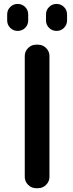

<svg xmlns="http://www.w3.org/2000/svg" viewBox="-20 -982 374 980"><path d="M164.1 -21.5Q140.6 -21.5 123.5 -38.6Q106.4 -55.7 106.4 -79.1V-696.3Q106.4 -719.7 123.5 -736.8Q140.6 -753.9 164.1 -753.9H174.8Q198.2 -753.9 215.3 -736.8Q232.4 -719.7 232.4 -696.3V-79.1Q232.4 -55.7 215.3 -38.6Q198.2 -21.5 174.8 -21.5ZM16.6 -877.9V-908.2Q16.6 -930.7 32.2 -946.3Q47.9 -961.9 70.3 -961.9Q92.8 -961.9 108.4 -946.3Q124 -930.7 124 -908.2V-877.9Q124 -855.5 108.4 -839.8Q92.8 -824.2 70.3 -824.2Q47.9 -824.2 32.2 -839.8Q16.6 -855.5 16.6 -877.9ZM214.8 -877.9V-908.2Q214.8 -930.7 230.5 -946.3Q246.1 -961.9 268.6 -961.9Q291 -961.9 306.6 -946.3Q322.3 -930.7 322.3 -908.2V-877.9Q322.3 -855.5 306.6 -839.8Q291 -824.2 268.6 -824.2Q246.1 -824.2 230.5 -839.8Q214.8 -855.5 214.8 -877.9Z"/></svg>

Font: Gen Jyuu Gothic P Medium
Style: Regular
Weight: 500
Designer: [Source Han Sans]
Ryoko NISHIZUKA  (kana & ideographs); Paul D. Hunt (Latin, Greek & Cyrillic); Wenlong ZHANG  (bopomofo
Version: Version 1.002.20150607